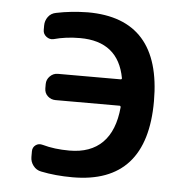

<svg xmlns="http://www.w3.org/2000/svg" viewBox="-44 -569 588 619"><g transform="rotate(5 250.0 -260.0)"><path d="M110.4 -2.9Q94.7 -5.9 85 -18.6Q75.2 -31.2 75.2 -46.9V-65.4Q75.2 -78.1 85 -85.4Q94.7 -92.8 108.4 -88.9Q146.5 -78.1 195.3 -78.1Q263.7 -78.1 302.2 -116.7Q340.8 -155.3 347.7 -231.4Q347.7 -236.3 343.8 -236.3H136.7Q122.1 -236.3 111.3 -246.1Q100.6 -255.9 100.6 -271.5V-285.2Q100.6 -299.8 111.3 -310.5Q122.1 -321.3 136.7 -321.3H339.8Q343.8 -321.3 343.8 -325.2Q322.3 -442.4 198.2 -442.4Q152.3 -442.4 113.3 -431.6Q100.6 -428.7 89.8 -437Q79.1 -445.3 79.1 -458V-472.7Q79.1 -488.3 88.4 -501Q97.7 -513.7 114.3 -516.6Q161.1 -526.4 215.8 -527.3Q453.1 -527.3 453.1 -260.3Q453.1 6.8 212.9 6.8Q157.2 6.8 110.4 -2.9Z"/></g></svg>

Font: Rounded-L Mgen+ 1m medium
Style: Regular
Weight: 500
Designer: [Source Han Sans]
Ryoko NISHIZUKA  (kana & ideographs); Paul D. Hunt (Latin, Greek & Cyrillic); Wenlong ZHANG  (bopomofo
Version: Version 1.059.20150602